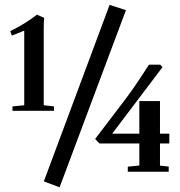

<svg xmlns="http://www.w3.org/2000/svg" viewBox="-20 -719 753 804"><path d="M229.5 65.4 163.6 40.5 439 -698.7 507.3 -676.3ZM32.2 -254.9V-273.4L81.5 -278.3V-590.8L29.8 -569.8L22.9 -588.4Q90.8 -622.6 134.8 -657.7L165 -644Q163.1 -632.3 163.1 -595.7V-278.3L206.1 -273.4V-254.9ZM515.1 0V-21L563.5 -25.9V-118.2H396.5L378.4 -137.2L497.1 -293Q510.3 -310.5 520 -323.7Q529.8 -336.9 541.3 -353.8Q552.7 -370.6 557.9 -378.2Q563 -385.7 579.6 -411.1Q596.2 -436.5 604 -448.2H650.9L660.6 -438L449.7 -159.2H563.5V-295.9H649.9V-159.2H689V-118.2H649.9V-25.4L686.5 -21.5V0Z"/></svg>

Font: Elstob 6pt
Style: Bold
Weight: 700
Designer: Peter S. Baker
Version: Version 1.015